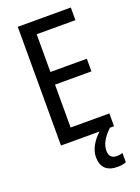

<svg xmlns="http://www.w3.org/2000/svg" viewBox="-172 -788 793 1085"><g transform="rotate(-20 224.0 -245.5)"><path d="M311 117C311 78 329 44 374 0H399V-77H166V-335H385V-411H166V-638H399V-714H80V0H312C272 36 243 83 243 129C243 190 275 223 341 223C363 223 379 219 392 214V158C384 161 373 164 356 164C328 164 311 148 311 117Z"/></g></svg>

Font: Noto Sans Ethiopic Condensed
Style: Regular
Weight: 400
Width: 3
Designer: Monotype Design Team
Foundry: Monotype Imaging Inc.
Version: Version 2.102